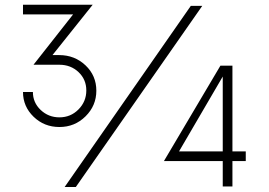

<svg xmlns="http://www.w3.org/2000/svg" viewBox="-20 -772 1112 795"><path d="M378.9 -396.5Q378.9 -334.5 334.2 -290.3Q289.6 -246.1 226.1 -246.1Q163.1 -246.1 119.1 -288.6Q75.2 -331.1 75.2 -391.1H116.2Q116.2 -347.2 148.4 -316.7Q180.7 -286.1 226.1 -286.1Q272.5 -286.1 304.9 -318.8Q337.4 -351.6 337.4 -397.5Q337.4 -442.9 305.2 -473.4Q272.9 -503.9 226.1 -503.9H118.7L282.7 -712.4H75.2V-752.4H363.8L197.3 -543.9H225.1Q289.1 -543.9 334 -501.5Q378.9 -459 378.9 -396.5ZM770 -747.6H817.4L293.9 2.4H247.6ZM997.6 -145V-105H942.4V0H902.3V-105H658.7L892.6 -500H942.4V-145ZM721.2 -145H902.3V-455.1Z"/></svg>

Font: Now Alt Light
Style: Regular
Weight: 300
Designer: Alfredo Marco Pradil
Foundry: Alfredo Marco Pradil
Version: Version 1.002;PS 001.002;hotconv 1.0.88;makeotf.lib2.5.64775